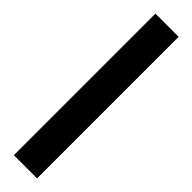

<svg xmlns="http://www.w3.org/2000/svg" viewBox="6 -75 398 398"><g transform="rotate(-45 205.5 124.0)"><path d="M413 158H-2V90H413Z"/></g></svg>

Font: Noto Sans Cham
Style: Regular
Weight: 400
Designer: Monotype Design Team
Foundry: Monotype Imaging Inc.
Version: Version 2.002